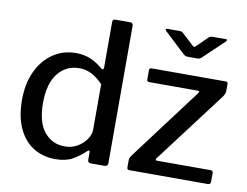

<svg xmlns="http://www.w3.org/2000/svg" viewBox="-80 -855 1255 977"><g transform="rotate(10 547.5 -366.0)"><path d="M428 -16V-54Q428 -63 423 -63Q420 -63 415 -58Q385 -29 350 -9.5Q315 10 261 10Q198 10 148.5 -20.5Q99 -51 71 -111.5Q43 -172 43 -258Q43 -341 72.5 -405Q102 -469 154.5 -504.5Q207 -540 272 -540Q315 -540 348 -526Q381 -512 410 -487Q415 -482 420 -482Q426 -482 426 -494V-727Q426 -742 439 -742H519Q525 -742 528.5 -738Q532 -734 532 -727V-17Q532 -8 527.5 -4Q523 0 513 0H444Q428 0 428 -16ZM303 -467Q235 -467 193 -414Q151 -361 151 -261Q151 -161 192 -111.5Q233 -62 298 -62Q333 -62 362 -78.5Q391 -95 408.5 -120.5Q426 -146 426 -172V-406Q396 -437 367 -452Q338 -467 303 -467ZM631 -14V-47Q631 -56 633.5 -62Q636 -68 644 -79L921 -448L924 -454Q924 -459 915 -459H666Q658 -459 655.5 -462Q653 -465 653 -473V-518Q653 -530 664 -530H1048Q1059 -530 1059 -519V-483Q1059 -470 1048 -453L769 -84Q766 -80 766 -77Q766 -72 774 -72H1050Q1063 -72 1063 -60V-14Q1063 0 1048 0H645Q637 0 634 -3Q631 -6 631 -14ZM943 -742H1010Q1018 -742 1018 -739Q1018 -735 1012 -729L908 -630Q898 -620 887 -620H838Q828 -620 822.5 -622.5Q817 -625 811 -631L706 -729Q701 -736 701 -738Q701 -742 709 -742H771Q779 -742 782 -741Q785 -740 791 -735L846 -684Q855 -675 859 -675Q862 -675 871 -684L923 -735Q930 -742 943 -742Z"/></g></svg>

Font: Libre Franklin Medium
Style: Regular
Weight: 500
Designer: Pablo Impallari, Rodrigo Fuenzalida
Foundry: Impallari Type
Version: Version 1.002; ttfautohint (v1.5)